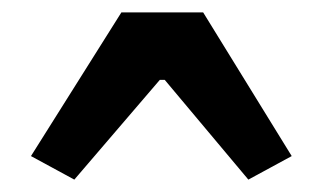

<svg xmlns="http://www.w3.org/2000/svg" viewBox="-20 -661 521 310"><path d="M308 -641H176L30 -409L100 -371L238 -532H246L381 -371L451 -409Z"/></svg>

Font: Exo 2 Extra Bold
Style: Regular
Weight: 800
Designer: Natanael Gama
Version: Version 1.001;PS 001.001;hotconv 1.0.88;makeotf.lib2.5.64775